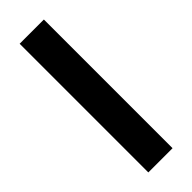

<svg xmlns="http://www.w3.org/2000/svg" viewBox="-243 -740 760 760"><g transform="rotate(-45 137.5 -360.0)"><path d="M69.7 -720.3H205.3V0H69.7Z"/></g></svg>

Font: FreesentationVF
Style: Regular
Weight: 400
Designer: glyphs from Roboto by Christian Robertson / Hangul glyphs from Noto Sans CJK(Source Han Sans) by Jang Soo-young and Kang
Foundry: PT&
Version: Version 2.001;Glyphs 3.3.1 (3343)